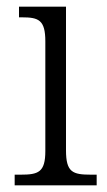

<svg xmlns="http://www.w3.org/2000/svg" viewBox="-20 -556 320 576"><path d="M24 0H270V-32H253C198 -32 178 -39 178 -105V-536H37V-504H46C96 -504 116 -496 116 -432V-103C116 -39 95 -32 42 -32H24Z"/></svg>

Font: Noto Serif Thai SemiCondensed Light
Style: Regular
Weight: 300
Width: 4
Designer: Monotype Design Team
Foundry: Monotype Imaging Inc.
Version: Version 2.002